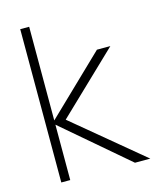

<svg xmlns="http://www.w3.org/2000/svg" viewBox="-109 -795 707 871"><g transform="rotate(-15 244.0 -360.0)"><path d="M101 -269.5 416 0H488L163 -270L445 -540H382ZM70 0H112V-720H70Z"/></g></svg>

Font: Vela Sans GX ExtLt
Style: Regular
Weight: 200
Designer: Principal design: Mikhail Sharanda - project Manrope.
Design modification: Ravid Balaliev
Foundry: Mikhail Sharanda
Version: Version 1.001